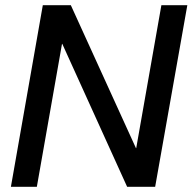

<svg xmlns="http://www.w3.org/2000/svg" viewBox="-20 -720 742 740"><path d="M22 0 145 -700H253L504 -149H505L602 -700H702L578 0H470L220 -551H219L122 0Z"/></svg>

Font: DM Sans 28pt Medium
Style: Italic
Weight: 500
Italic angle: -10°
Version: Version 4.004;gftools[0.9.30]